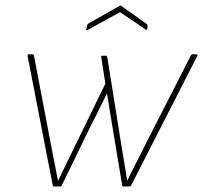

<svg xmlns="http://www.w3.org/2000/svg" viewBox="-20 -676 736 696"><path d="M176 0Q172 0 171 -5L80 -473Q79 -479 84 -479H97Q102 -479 103 -475L166 -145Q172 -114 178 -83.5Q184 -53 190 -22H191Q207 -54 222 -85.5Q237 -117 253 -149L362 -373L347 -469Q346 -474 351 -474H364Q368 -474 369 -468L419 -155Q425 -122 430 -89Q435 -56 441 -22H442Q458 -56 475.5 -89.5Q493 -123 509 -156L672 -475Q674 -478 675 -478.5Q676 -479 678 -479H693Q695 -479 696 -478Q697 -477 695 -473L456 -5Q455 -2 453.5 -1Q452 0 450 0H427Q424 0 423 -4L385 -232Q381 -258 376.5 -284.5Q372 -311 368 -336H367Q354 -310 341 -283Q328 -256 314 -230L204 -4Q203 -2 202 -1Q201 0 199 0ZM299 -568Q296 -567 294 -567Q292 -567 293 -570L296 -584Q297 -589 301 -591L414 -655Q417 -657 419 -655L512 -589Q516 -586 515 -582L514 -572Q513 -566 508 -569L415 -632Z"/></svg>

Font: Sofia Sans Thin
Style: Italic
Weight: 250
Italic angle: -9°
Version: Version 4.100-B